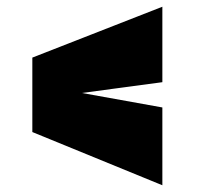

<svg xmlns="http://www.w3.org/2000/svg" viewBox="-20 -537 590 570"><path d="M462 -293 223 -261 462 -218V13L76 -145V-366L462 -517Z"/></svg>

Font: Titillium Web Black
Style: Regular
Weight: 900
Version: Version 1.002;PS 35.000;hotconv 1.0.70;makeotf.lib2.5.55311